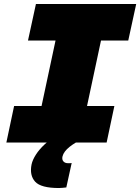

<svg xmlns="http://www.w3.org/2000/svg" viewBox="-20 -718 706 967"><path d="M150 0 299 -698H528L379 0ZM161 -698H666L626 -514H121ZM51 -184H556L517 0H12ZM314 226Q304 227 294.5 228Q285 229 277 229Q186 229 157 197Q128 165 139 110Q144 87 161 60.5Q178 34 205.5 8.5Q233 -17 271 -37L362 0Q345 10 330.5 21.5Q316 33 307 45Q298 57 295 69Q291 85 299 94.5Q307 104 323 104Q328 104 332.5 104Q337 104 341 103Z"/></svg>

Font: Azeret Mono Thin Black
Style: Italic
Weight: 900
Italic angle: -12°
Version: Version 1.002